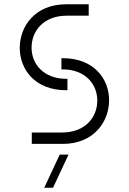

<svg xmlns="http://www.w3.org/2000/svg" viewBox="-20 -670 600 894"><path d="M128 0H273C415 0 488 -102 488 -203C488 -303 417 -399 273 -399H266V-347H271C377 -347 433 -278 433 -202C433 -123 376 -53 269 -53H128ZM72 -447C72 -346 144 -250 287 -250H294V-303H289C184 -303 127 -371 127 -448C127 -527 184 -597 291 -597H393V-650H287C144 -650 72 -548 72 -447ZM186 204H227L299 50H258Z"/></svg>

Font: Grotesk 01 Extrafine
Style: Bold
Weight: 400
Designer: Frank Adebiaye, contributions by Jérémy Landes, Ariel Martín Pérez
Foundry: Velvetyne Type Foundry
Version: Version 3.000;Glyphs 3.1.2 (3150)